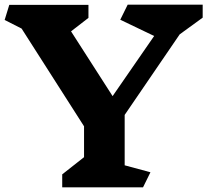

<svg xmlns="http://www.w3.org/2000/svg" viewBox="-26 -806 893 827"><path d="M511 -94 622 -64 590 1H242V-55L336 -129V-262L67 -683L-6 -720L14 -785H355V-729L280 -671L459 -392L638 -651L492 -721L524 -786H847V-730L748 -658L511 -311Z"/></svg>

Font: Inknut Antiqua
Style: Bold
Weight: 700
Designer: Claus Eggers Sørensen
Foundry: Claus Eggers Sørensen
Version: Version 1.003; ttfautohint (v1.8.2) -l 8 -r 50 -G 200 -x 14 